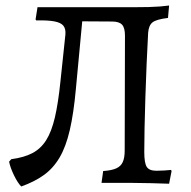

<svg xmlns="http://www.w3.org/2000/svg" viewBox="-20 -663 691 696"><path d="M57 13Q44 0 30.5 -28Q17 -56 13 -77L21 -86Q67 -92 97.5 -108Q128 -124 147.5 -155Q167 -186 179 -237.5Q191 -289 199 -367L217 -537Q219 -558 210 -569.5Q201 -581 177 -585.5Q153 -590 111 -589L109 -593L116 -637H478Q499 -637 520 -637.5Q541 -638 560 -639.5Q579 -641 593 -643L589 -598Q547 -593 533 -582Q519 -571 517 -544Q514 -492 511.5 -431.5Q509 -371 507 -310.5Q505 -250 504 -198.5Q503 -147 503 -112Q503 -72 512 -58Q521 -44 547 -44Q561 -44 576 -45Q591 -46 600 -47L602 -43L593 3Q566 2 527 1Q488 0 462 0H348L354 -43Q384 -45 401 -52.5Q418 -60 425 -75.5Q432 -91 432 -117L433 -534Q433 -562 422.5 -573.5Q412 -585 386 -585L228 -586L280 -606L255 -340Q247 -252 233 -191.5Q219 -131 196 -92Q173 -53 139 -28.5Q105 -4 57 13Z"/></svg>

Font: Alegreya
Style: Regular
Weight: 400
Designer: Juan Pablo del Peral
Foundry: Huerta Tipografica
Version: Version 2.009